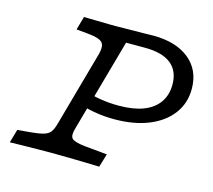

<svg xmlns="http://www.w3.org/2000/svg" viewBox="-87 -675 867 782"><g transform="rotate(15 346.5 -284.5)"><path d="M187.1 -2.4Q162.1 -2.4 131.9 -2Q101.6 -1.6 71.4 -1.2Q41.1 -0.8 15.3 0L31.5 -56.5L85.5 -61.3Q121.8 -64.5 140.7 -70.2Q159.7 -75.8 169 -88.3Q178.2 -100.8 184.7 -125.8L273.4 -443.5Q279 -466.9 275.4 -480.2Q271.8 -493.5 254.8 -500.4Q237.9 -507.3 200.8 -510.5L158.9 -514.5L175 -571Q192.7 -571 221.8 -570.2Q250.8 -569.4 283.9 -569Q316.9 -568.5 345.2 -569.4H352.4Q396.8 -569.4 425 -570.2Q453.2 -571 466.9 -571Q563.7 -571 619.4 -525.8Q675 -480.6 675 -401.6Q675 -341.1 641.1 -296Q607.3 -250.8 546 -225.8Q484.7 -200.8 401.6 -200.8Q362.9 -200.8 325.8 -206.5Q288.7 -212.1 265.3 -221L279.8 -277.4Q296.8 -269.4 332.7 -264.1Q368.5 -258.9 404.8 -258.9Q466.1 -258.9 508.1 -275Q550 -291.1 572.2 -322.6Q594.4 -354 594.4 -398.4Q594.4 -455.6 557.3 -485.1Q520.2 -514.5 447.6 -514.5H367.7L258.9 -125.8Q248.4 -91.9 259.3 -80.2Q270.2 -68.5 316.1 -63.7L409.7 -54.8L392.7 1.6Q366.1 0.8 338.7 0Q311.3 -0.8 284.3 -1.2Q257.3 -1.6 231.5 -2Q205.6 -2.4 182.3 -2.4H187.1Z"/></g></svg>

Font: Playfair 5pt SemiExpanded Light
Style: Italic
Weight: 300
Width: 6
Italic angle: -15.6°
Designer: Claus Eggers Sørensen
Foundry: Claus Eggers Sørensen
Version: Version 2.203